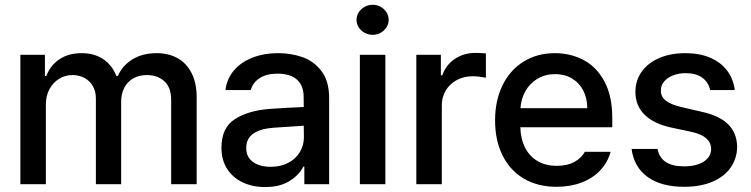

<svg xmlns="http://www.w3.org/2000/svg" viewBox="-20 -755 3080 787"><path d="M63.5 -530.3H164.1V-443.4H169.9Q187 -488.3 224.4 -512.7Q261.7 -537.1 314.5 -537.1Q366.7 -537.1 403.3 -512.5Q439.9 -487.8 457 -443.4H462.9Q482.4 -487.3 523.7 -512.2Q564.9 -537.1 622.1 -537.1Q670.9 -537.1 707.8 -516.6Q744.6 -496.1 765.4 -455.3Q786.1 -414.6 786.1 -355.5V0H681.6V-345.7Q681.6 -396.5 653.8 -421.9Q626 -447.3 582 -447.3Q549.3 -447.3 525.4 -433.3Q501.5 -419.4 489 -394.5Q476.6 -369.6 476.6 -337.9V0H373V-351.6Q373 -379.9 360.8 -401.6Q348.6 -423.3 326.7 -435.3Q304.7 -447.3 276.4 -447.3Q247.1 -447.3 222.2 -431.9Q197.3 -416.5 182.6 -389.2Q168 -361.8 168 -327.1V0H63.5Z M1085.9 -308.6Q1119.1 -311 1158.4 -313.2Q1197.8 -315.4 1225.1 -316.4L1224.6 -358.4Q1224.6 -403.8 1197.3 -428.5Q1169.9 -453.1 1117.2 -453.1Q1072.8 -453.1 1044.4 -434.8Q1016.1 -416.5 1007.8 -385.7H904.3Q909.2 -429.7 937 -464.1Q964.8 -498.5 1012.5 -517.8Q1060.1 -537.1 1121.1 -537.1Q1171.4 -537.1 1218 -521.5Q1264.6 -505.9 1296.9 -464.8Q1329.1 -423.8 1329.1 -352.5V0H1227.5V-72.3H1223.6Q1205.6 -37.1 1166.3 -12.7Q1127 11.7 1066.4 11.7Q1015.6 11.7 975.1 -7.3Q934.6 -26.4 911.1 -62.7Q887.7 -99.1 887.7 -149.4Q887.7 -231.9 943.4 -267.1Q999 -302.2 1085.9 -308.6ZM1089.8 -71.3Q1130.9 -71.3 1161.6 -87.6Q1192.4 -104 1209 -131.6Q1225.6 -159.2 1225.6 -191.4L1225.1 -239.7L1100.6 -231.4Q1047.4 -227.5 1018.3 -207.3Q989.3 -187 989.3 -148.4Q989.3 -111.3 1016.8 -91.3Q1044.4 -71.3 1089.8 -71.3Z M1455.1 -530.3H1559.6V0H1455.1ZM1441.4 -673.8Q1441.4 -690.4 1450.4 -704.6Q1459.5 -718.8 1474.9 -727.1Q1490.2 -735.4 1507.8 -735.4Q1525.4 -735.4 1540.3 -727.1Q1555.2 -718.8 1564.2 -704.6Q1573.2 -690.4 1573.2 -673.8Q1573.2 -657.2 1564.2 -643.1Q1555.2 -628.9 1540.3 -620.6Q1525.4 -612.3 1507.8 -612.3Q1490.2 -612.3 1474.9 -620.6Q1459.5 -628.9 1450.4 -643.1Q1441.4 -657.2 1441.4 -673.8Z M1686.5 -530.3H1787.1V-446.3H1793Q1807.6 -488.8 1844.2 -513.4Q1880.9 -538.1 1927.7 -538.1Q1950.2 -538.1 1971.7 -536.1V-436.5Q1962.9 -438.5 1947 -440.4Q1931.2 -442.4 1917 -442.4Q1881.3 -442.4 1852.5 -427Q1823.7 -411.6 1807.4 -384.5Q1791 -357.4 1791 -323.2V0H1686.5Z M2009.3 -261.7Q2009.3 -342.8 2039.8 -405.3Q2070.3 -467.8 2126 -502.4Q2181.6 -537.1 2254.4 -537.1Q2318.4 -537.1 2371.6 -509.3Q2424.8 -481.4 2457.3 -421.6Q2489.7 -361.8 2489.7 -270.5V-233.4H2112.8Q2114.3 -184.1 2133.1 -148.2Q2151.9 -112.3 2185.1 -93.8Q2218.3 -75.2 2262.2 -75.2Q2304.7 -75.2 2334 -91.1Q2363.3 -106.9 2377.4 -132.8H2482.9Q2471.2 -89.8 2440.9 -57.4Q2410.6 -24.9 2364.5 -7.1Q2318.4 10.7 2261.2 10.7Q2184.1 10.7 2127.2 -22.9Q2070.3 -56.6 2039.8 -118.2Q2009.3 -179.7 2009.3 -261.7ZM2387.2 -311.5Q2387.2 -352.1 2370.8 -383.8Q2354.5 -415.5 2324.7 -433.3Q2294.9 -451.2 2255.4 -451.2Q2214.8 -451.2 2183.3 -432.4Q2151.9 -413.6 2133.8 -381.6Q2115.7 -349.6 2113.3 -311.5Z M2790.5 -455.1Q2761.2 -455.1 2737.8 -445.6Q2714.4 -436 2701.4 -419.9Q2688.5 -403.8 2689 -383.8Q2688 -359.9 2708.3 -343.3Q2728.5 -326.7 2772 -316.4L2856 -296.9Q2929.2 -280.8 2964.8 -245.4Q3000.5 -210 3001.5 -153.3Q3001 -105.5 2974.9 -68.1Q2948.7 -30.8 2899.9 -10Q2851.1 10.7 2784.7 10.7Q2689.9 10.7 2634.3 -29.8Q2578.6 -70.3 2568.8 -144.5H2675.3Q2688.5 -73.2 2783.7 -73.2Q2834.5 -73.2 2864.5 -92.5Q2894.5 -111.8 2895 -145.5Q2894 -171.4 2874.3 -188.5Q2854.5 -205.6 2813 -214.8L2730 -232.4Q2658.2 -248.5 2621.3 -285.6Q2584.5 -322.8 2584.5 -377.9Q2584.5 -424.8 2610.1 -460.9Q2635.7 -497.1 2682.1 -517.1Q2728.5 -537.1 2789.6 -537.1Q2847.7 -537.1 2891.4 -518.3Q2935.1 -499.5 2960.7 -465.3Q2986.3 -431.2 2991.7 -385.7H2891.1Q2883.8 -418.5 2858.2 -436.8Q2832.5 -455.1 2790.5 -455.1Z"/></svg>

Font: WEMIX Pretendard Medium
Style: Regular
Weight: 500
Designer: Base glyphs from Inter by Rasmus Andersson; Hangeul glyphs from Noto Sans CJK(Source Han Sans) by Jang Soo-young and Kan
Foundry: Kil Hyung-jin
Version: Version 1.000